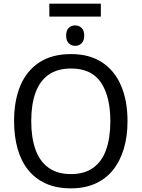

<svg xmlns="http://www.w3.org/2000/svg" viewBox="-20 -1021 775 1051"><path d="M250 -930V-1001H532V-930ZM392 -882Q412 -882 426.5 -868.5Q441 -855 441 -826Q441 -798 426.5 -784Q412 -770 392 -770Q371 -770 356.5 -784Q342 -798 342 -826Q342 -855 356.5 -868.5Q371 -882 392 -882ZM678 -358Q678 -275 658 -207.5Q638 -140 599 -91Q560 -42 502 -16Q444 10 368 10Q289 10 230.5 -16.5Q172 -43 133.5 -91.5Q95 -140 76 -208Q57 -276 57 -359Q57 -469 91 -551Q125 -633 194.5 -679Q264 -725 369 -725Q470 -725 539 -679.5Q608 -634 643 -551.5Q678 -469 678 -358ZM151 -358Q151 -268 174 -203Q197 -138 245.5 -103Q294 -68 368 -68Q443 -68 491 -103Q539 -138 561.5 -203Q584 -268 584 -358Q584 -493 532.5 -569.5Q481 -646 369 -646Q294 -646 245.5 -611.5Q197 -577 174 -512.5Q151 -448 151 -358Z"/></svg>

Font: Noto Sans Display
Style: Regular
Weight: 400
Designer: Monotype Design Team
Foundry: Monotype Imaging Inc.
Version: Version 2.003